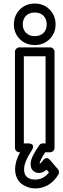

<svg xmlns="http://www.w3.org/2000/svg" viewBox="-20 -830 351 1078"><path d="M58.1 -692.9Q58.1 -743.2 91.6 -776.6Q125 -810.1 174.8 -810.1Q225.1 -810.1 258.5 -776.6Q292 -743.2 292 -692.9Q292 -643.6 258.5 -610.4Q225.1 -577.1 174.8 -577.1Q125 -577.1 91.6 -610.1Q58.1 -643.1 58.1 -692.9ZM64 0V-539.1Q64 -549.8 71.8 -556.9Q79.6 -564 88.9 -564H261.2Q272 -564 279.1 -556.2Q286.1 -548.3 286.1 -539.1V0Q286.1 10.7 278.3 17.8Q270.5 24.9 261.2 24.9H233.9Q204.1 70.3 202.1 89.8Q210.9 85.4 221.2 70.8Q223.1 67.9 225.6 65.4Q228 63 233.4 59.6Q238.8 56.2 246.1 58.1Q253.4 60.1 261.2 68.8L305.2 120.1Q310.1 126 311 134.5Q312 143.1 308.1 148.9Q286.6 186.5 252.4 207.3Q218.3 228 178.2 228Q159.2 228 140.1 222.2Q121.1 216.3 103.8 204.3Q86.4 192.4 75.7 170.4Q64.9 148.4 64.9 120.1Q64.9 74.7 92.8 24.9H88.9Q78.1 24.9 71 17.1Q64 9.3 64 0ZM107.9 -692.9Q107.9 -663.6 126.5 -645.3Q145 -627 174.8 -627Q205.6 -627 223.9 -644.8Q242.2 -662.6 242.2 -692.9Q242.2 -723.6 223.9 -741.7Q205.6 -759.8 174.8 -759.8Q144.5 -759.8 126.2 -741.7Q107.9 -723.6 107.9 -692.9ZM113.8 -24.9H137.2Q150.4 -24.9 157.5 -21Q164.6 -17.1 165.3 -11.2Q166 -5.4 164.6 0.5Q163.1 6.3 160.6 10.3L158.2 14.2Q115.2 79.6 115.2 120.1Q115.2 178.2 178.2 178.2Q223.6 178.2 254.9 138.2L242.2 123Q219.2 141.1 199.2 141.1Q183.6 141.1 170.9 132.8Q151.9 119.6 151.9 91.8Q151.9 70.3 163.8 45.9Q175.8 21.5 200.2 -14.2Q207.5 -24.9 221.2 -24.9H235.8V-514.2H113.8Z"/></svg>

Font: Trueno Bold Outline
Style: Regular
Weight: 700
Width: 6
Designer: Julieta Ulanovsky
Foundry: Julieta Ulanovsky
Version: Version 3.001b | FøM Fix